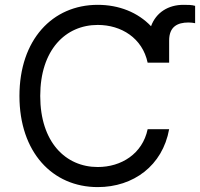

<svg xmlns="http://www.w3.org/2000/svg" viewBox="-20 -757 820 787"><path d="M673.3 -500V-590.9C673.3 -647.7 707.4 -664.8 752.8 -664.8C762.8 -664.8 772.7 -663.4 779.8 -661.9V-733C767 -737.2 748.6 -737.2 731.5 -737.2C670.5 -737.2 619.7 -706.3 599.1 -649.5C545.1 -706.3 467.7 -737.2 380.7 -737.2C194.6 -737.2 59.7 -593.8 59.7 -363.6C59.7 -133.5 194.6 9.9 380.7 9.9C527 9.9 646.3 -78.1 673.3 -227.3H585.2C563.9 -126.4 477.3 -72.4 380.7 -72.4C248.6 -72.4 144.9 -174.7 144.9 -363.6C144.9 -552.6 248.6 -654.8 380.7 -654.8C477.3 -654.8 563.9 -600.9 585.2 -500Z"/></svg>

Font: Margiela Sans
Style: Regular
Weight: 400
Designer: Stefan Endress, Andreas Faust
Version: Version 1.100;FEAKit 1.0